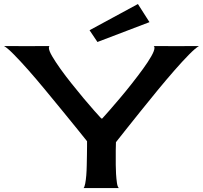

<svg xmlns="http://www.w3.org/2000/svg" viewBox="-195 -953 1028 973"><path d="M813.5 -719.7Q795.9 -710 762.7 -676.3Q729.5 -642.6 688.5 -595.7Q647.5 -548.8 602.5 -494.1Q557.6 -439.5 516.6 -388.2Q475.6 -336.9 442.4 -295.4Q409.2 -253.9 392.6 -232.4Q391.6 -211.9 391.6 -191.4Q391.6 -170.9 391.6 -149.4Q391.6 -140.6 391.6 -118.2Q391.6 -95.7 393.1 -71.8Q394.5 -47.9 397.5 -26.9Q400.4 -5.9 407.2 0H228.5Q233.4 -4.9 236.8 -22.5Q240.2 -40 242.2 -64Q244.1 -87.9 244.6 -115.2Q245.1 -142.6 245.6 -167Q246.1 -191.4 246.1 -210.4Q246.1 -229.5 246.1 -237.3Q229.5 -257.8 196.3 -299.3Q163.1 -340.8 121.6 -391.1Q80.1 -441.4 35.2 -496.1Q-9.8 -550.8 -50.8 -597.2Q-91.8 -643.6 -125 -677.2Q-158.2 -710.9 -174.8 -719.7Q-116.2 -719.7 -59.1 -719.2Q-2 -718.8 56.6 -719.7Q52.7 -717.8 52.7 -710.9Q52.7 -696.3 69.3 -668Q85.9 -639.6 111.3 -604Q136.7 -568.4 168 -529.3Q199.2 -490.2 228.5 -455.1Q257.8 -419.9 282.2 -392.6Q306.6 -365.2 318.4 -352.5H323.2Q335 -365.2 358.9 -392.6Q382.8 -419.9 412.6 -455.1Q442.4 -490.2 473.1 -529.3Q503.9 -568.4 529.8 -604Q555.7 -639.6 571.8 -668Q587.9 -696.3 587.9 -710.9Q587.9 -716.8 584 -719.7Q641.6 -718.8 698.7 -719.2Q755.9 -719.7 813.5 -719.7ZM503.9 -932.6 562.5 -840.8 298.8 -740.2 258.8 -799.8Z"/></svg>

Font: Cherry Cream Soda
Style: Regular
Weight: 400
Designer: Font Diner, Inc
Foundry: Font Diner, Inc
Version: Version 1.000